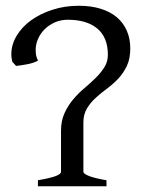

<svg xmlns="http://www.w3.org/2000/svg" viewBox="-20 -650 504 670"><path d="M112.3 0V-21Q154.8 -28.3 173.8 -35.4Q192.9 -42.5 192.9 -50.8V-193.4Q192.9 -228.5 205.1 -255.1Q217.3 -281.7 235.4 -303.2Q253.4 -324.7 274.7 -342.5Q295.9 -360.4 314 -378.2Q332 -396 344.2 -415.3Q356.4 -434.6 356.4 -459Q356.4 -519.5 319.6 -550.3Q282.7 -581.1 216.8 -581.1Q191.9 -581.1 171.1 -571.8Q150.4 -562.5 135.7 -547.9Q121.1 -533.2 112.8 -514.4Q104.5 -495.6 104.5 -476.6Q104.5 -465.3 106.2 -456.3Q107.9 -447.3 112.8 -438.5Q97.2 -430.2 77.6 -426.3Q58.1 -422.4 36.1 -419.9L22.9 -434.6Q22 -438.5 20.8 -445.8Q19.5 -453.1 19.5 -460.4Q19.5 -494.6 38.3 -525.6Q57.1 -556.6 89.1 -579.6Q121.1 -602.5 163.8 -616.2Q206.5 -629.9 254.9 -629.9Q297.9 -629.9 331.5 -619.4Q365.2 -608.9 387.9 -589.6Q410.6 -570.3 422.6 -542.7Q434.6 -515.1 434.6 -481Q434.6 -444.8 422.4 -419.4Q410.2 -394 392.1 -375Q374 -356 352.8 -340.3Q331.5 -324.7 313.5 -308.1Q295.4 -291.5 283.2 -271.2Q271 -251 271 -222.2V-50.8Q271 -43.5 291.3 -35.6Q311.5 -27.8 351.6 -21V0Z"/></svg>

Font: Gentium Plus Am
Style: Regular
Weight: 400
Designer: J. Victor Gaultney, Annie Olsen, Iska Routamaa, Becca Hirsbrunner
Foundry: SIL International
Version: Version 5.000